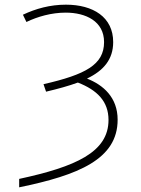

<svg xmlns="http://www.w3.org/2000/svg" viewBox="-20 -560 603 821"><path d="M62 205V241C315 189 483 121 483 -48C483 -144 421 -197 352 -224C423 -258 464 -306 464 -380C464 -487 378 -540 262 -540C194 -540 133 -523 78 -497L93 -466C141 -489 200 -506 261 -506C347 -506 425 -469 425 -380C425 -283 345 -241 166 -200L177 -168C228 -180 275 -193 313 -207C395 -175 444 -127 444 -47C444 91 303 153 62 205Z"/></svg>

Font: Noto Sans Mono SemiCondensed ExtraLight
Style: Regular
Weight: 200
Width: 4
Designer: Monotype Design Team
Foundry: Monotype Imaging Inc.
Version: Version 2.014